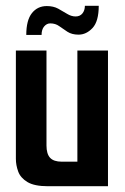

<svg xmlns="http://www.w3.org/2000/svg" viewBox="-20 -645 434 665"><path d="M146 0Q99 0 75 -14.5Q51 -29 43 -51Q35 -73 35 -95V-470H141V-141Q141 -112 153.5 -98.5Q166 -85 194 -85H248V-470H354V0ZM71 -524Q71 -575 90.5 -599.5Q110 -624 142 -624Q165 -624 181.5 -615Q198 -606 212.5 -597Q227 -588 242 -588Q257 -588 265.5 -598.5Q274 -609 274 -625H322Q322 -571 300.5 -548Q279 -525 252 -525Q229 -525 213.5 -535Q198 -545 185 -554.5Q172 -564 154 -564Q142 -564 133 -553.5Q124 -543 124 -524Z"/></svg>

Font: Smooch Sans Thin
Style: Bold
Weight: 700
Version: Version 1.010